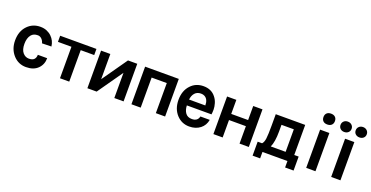

<svg xmlns="http://www.w3.org/2000/svg" viewBox="-29 -1464 4445 2298"><g transform="rotate(20 2193.5 -315.0)"><path d="M47 -243Q47 -361 116 -432Q181 -499 278 -499Q324 -499 360.5 -483.5Q397 -468 422 -443Q472 -395 481 -322L362 -319Q354 -351 332.5 -372Q311 -393 283 -393Q255 -393 235 -384.5Q215 -376 200 -358Q166 -316 166 -242Q166 -168 198 -130.5Q230 -93 275.5 -93Q321 -93 341.5 -114.5Q362 -136 362 -173H481Q481 -93 428 -40Q374 14 277 14Q181 14 116 -56Q47 -131 47 -243Z M535 -401V-479H997V-401H825V0H707V-401Z M1056 0V-479H1174V-158L1399 -479H1517V0H1399V-321L1174 0Z M1617 0V-479H2046V0H1928V-383H1735V0Z M2128 -243Q2128 -360 2195 -431Q2258 -499 2356 -499Q2457 -499 2512 -428Q2538 -396 2550.5 -354Q2563 -312 2563 -277Q2563 -242 2559 -214H2245Q2247 -155 2274 -118Q2301 -81 2356 -81Q2429 -81 2443 -145H2562Q2549 -72 2495 -30Q2438 14 2356 14Q2260 14 2195 -56Q2128 -129 2128 -243ZM2246 -289H2453Q2453 -368 2402 -395Q2384 -405 2357 -405Q2307 -405 2279 -372.5Q2251 -340 2246 -289Z M2661 0V-479H2779V-300H2994V-479H3112V0H2994V-222H2779V0Z M3190 -96H3246Q3268 -118 3274.5 -168Q3281 -218 3281 -334V-479H3656V-96H3712V82H3604V0H3286V82H3190ZM3357 -96H3546V-383H3389V-298Q3389 -166 3357 -96Z M3848 -592.5Q3829 -611 3829 -643Q3829 -675 3848 -693.5Q3867 -712 3901.5 -712Q3936 -712 3955.5 -693.5Q3975 -675 3975 -643Q3975 -611 3955.5 -592.5Q3936 -574 3901.5 -574Q3867 -574 3848 -592.5ZM3843 0V-487H3961V0Z M4072.5 -577.5Q4053 -596 4053 -624.5Q4053 -653 4072.5 -672Q4092 -691 4123 -691Q4154 -691 4174 -672Q4194 -653 4194 -624.5Q4194 -596 4174 -577.5Q4154 -559 4123 -559Q4092 -559 4072.5 -577.5ZM4266 -578Q4246 -596 4246 -625Q4246 -654 4266 -673Q4286 -692 4316.5 -692Q4347 -692 4367 -673Q4387 -654 4387 -625Q4387 -596 4367 -578Q4347 -560 4316.5 -560Q4286 -560 4266 -578ZM4161 0V-487H4279V0Z"/></g></svg>

Font: Karmilla
Style: Bold
Weight: 700
Designer: Jonathan Pinhorn
Version: Version 1.000